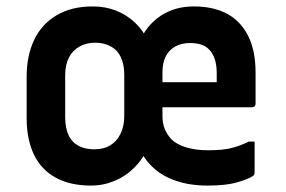

<svg xmlns="http://www.w3.org/2000/svg" viewBox="-20 -567 890 598"><path d="M269 -547Q309 -547 342.5 -533.5Q376 -520 401.5 -495.5Q427 -471 442 -437L414 -436Q436 -488 480 -517.5Q524 -547 584 -547Q643 -547 685.5 -525Q728 -503 752 -457Q776 -411 776 -340V-244Q776 -239 773 -236Q770 -233 765 -233Q729 -233 693 -233Q657 -233 621 -233Q585 -233 549 -233Q513 -233 476 -233H443V-311Q464 -311 485 -311Q506 -311 527.5 -311Q549 -311 569 -311Q591 -311 612.5 -311Q634 -311 655 -311V-339Q655 -364 649 -382.5Q643 -401 632 -412Q622 -423 607 -428Q592 -433 572 -433Q545 -433 525.5 -422Q506 -411 496 -391Q486 -371 486 -342V-205Q486 -182 493.5 -164.5Q501 -147 514 -133Q532 -116 561.5 -107.5Q591 -99 628 -99Q670 -99 697 -105Q724 -111 755 -126H773Q773 -102 773 -77.5Q773 -53 773 -29Q773 -27 772 -24Q771 -21 768 -19Q753 -9 718.5 1Q684 11 627 11Q572 11 529 -3.5Q486 -18 457 -45Q428 -72 412 -109H441Q427 -74 400 -46.5Q373 -19 337.5 -4Q302 11 264 11Q197 11 152 -14.5Q107 -40 85 -87Q63 -134 63 -199V-328Q63 -393 86 -442Q109 -491 155.5 -519Q202 -547 269 -547ZM183 -201Q183 -184 186 -169.5Q189 -155 194.5 -144Q200 -133 209 -124Q221 -113 237 -107.5Q253 -102 274 -102Q304 -102 324.5 -115Q345 -128 356 -151.5Q367 -175 367 -205V-334Q367 -359 360.5 -378.5Q354 -398 341 -411Q329 -422 312.5 -428Q296 -434 276 -434Q249 -434 227.5 -422Q206 -410 194.5 -387.5Q183 -365 183 -332Z"/></svg>

Font: Recursive SemiBold
Style: Regular
Weight: 600
Version: Version 1.085